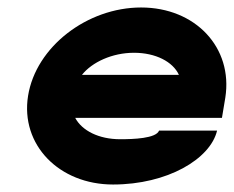

<svg xmlns="http://www.w3.org/2000/svg" viewBox="-20 -482 625 513"><path d="M55 -226C34 -95 138 11 282 11C427 11 542 -57 560 -133H405C397 -112 336 -110 301 -110C244 -110 199 -133 181 -167H573L582 -221C603 -355 502 -462 357 -462C213 -462 76 -357 55 -226ZM199 -282C226 -316 280 -341 338 -341C396 -341 442 -317 458 -282Z"/></svg>

Font: Charger Sport
Style: UltObl
Weight: 1000
Designer: Jasper
Foundry: Cannot Into Space Fonts
Version: Version 1.1